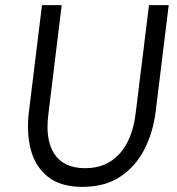

<svg xmlns="http://www.w3.org/2000/svg" viewBox="-20 -720 691 750"><path d="M93 -284 144 -700H221L169 -274Q156 -174 192.5 -118.5Q229 -63 313 -63Q396 -63 447 -119.5Q498 -176 510 -278L562 -700H639L588 -284Q578 -203 544 -136.5Q510 -70 450 -30Q390 10 302 10Q216 10 166.5 -30Q117 -70 100 -136.5Q83 -203 93 -284Z"/></svg>

Font: Haskoy
Style: Italic
Weight: 400
Designer: Ertekin Erdin
Foundry: Ertekin Erdin
Version: Version 2.000; ttfautohint (v1.8.4.7-5d5b)